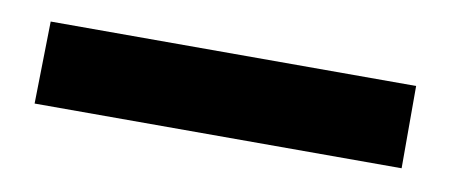

<svg xmlns="http://www.w3.org/2000/svg" viewBox="-28 -8 575 239"><g transform="rotate(10 259.0 111.0)"><path d="M22.5 59.1H484.4V163.1H20.5Z"/></g></svg>

Font: Fantasque Sans Mono
Style: Bold
Weight: 700
Monospace: yes
Designer: Jany Belluz
Version: Version 1.8.0 ; ttfautohint (v1.8.2)